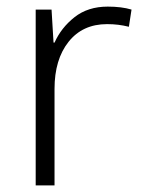

<svg xmlns="http://www.w3.org/2000/svg" viewBox="-20 -561 434 581"><path d="M306 -541Q348 -541 378 -532L370 -480Q354 -484 338 -486Q322 -488 304 -488Q230 -488 187.5 -434.5Q145 -381 145 -292V0H88V-532H136L142 -432H145Q165 -477 205.5 -509Q246 -541 306 -541Z"/></svg>

Font: BC Sans Light
Style: Regular
Weight: 300
Designer: Monotype Design Team
Foundry: Monotype Imaging Inc.
Version: Version 2.000;GOOG;noto-source:20170915:90ef993387c0